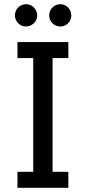

<svg xmlns="http://www.w3.org/2000/svg" viewBox="-20 -893 408 913"><path d="M63 0V-76H138V-617H63V-693H305V-617H230V-76H305V0ZM103 -767Q82 -767 66.5 -782.5Q51 -798 51 -820Q51 -842 66.5 -857.5Q82 -873 104 -873Q126 -873 141.5 -857Q157 -841 157 -819Q157 -798 141 -782.5Q125 -767 103 -767ZM267 -767Q245 -767 229.5 -782.5Q214 -798 214 -820Q214 -842 229.5 -857.5Q245 -873 267 -873Q289 -873 304 -857Q319 -841 319 -819Q319 -798 304 -782.5Q289 -767 267 -767Z"/></svg>

Font: Parkinsans Light
Style: Regular
Weight: 400
Version: Version 1.000